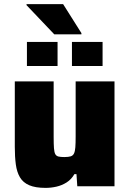

<svg xmlns="http://www.w3.org/2000/svg" viewBox="-20 -906 630 934"><path d="M202 8Q152 8 122 -5Q92 -18 77 -43.5Q62 -69 57 -106Q52 -143 52 -191V-510H241V-241Q241 -205 242.5 -185Q244 -165 249 -156Q254 -147 264.5 -144.5Q275 -142 293 -142Q313 -142 324 -145.5Q335 -149 340 -159.5Q345 -170 346.5 -189.5Q348 -209 348 -243V-510H537V0H356L352 -59H342Q327 -33 304 -18.5Q281 -4 254.5 2Q228 8 202 8ZM111 -585V-702H260V-585ZM330 -585V-702H479V-585ZM244 -739 109 -881V-886H287L376 -745V-739Z"/></svg>

Font: Saira Thin ExtraBold
Style: Regular
Weight: 800
Version: Version 1.101